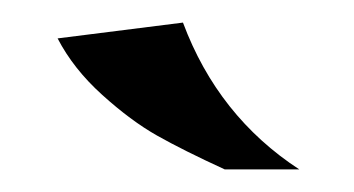

<svg xmlns="http://www.w3.org/2000/svg" viewBox="-20 -700 313 170"><path d="M142 -680Q173 -597 245 -550H179Q142 -567 119 -580Q96 -593 70.5 -616Q45 -639 31 -666Z"/></svg>

Font: Ruslan Display
Style: Regular
Weight: 400
Version: Version 1.001